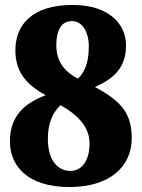

<svg xmlns="http://www.w3.org/2000/svg" viewBox="-20 -744 571 774"><path d="M260 10C421 10 511 -71 511 -187C511 -284 472 -335 363 -393C442 -429 488 -473 488 -561C488 -650 416 -724 273 -724C106 -724 42 -641 42 -541C42 -451 89 -402 164 -360C82 -329 20 -279 20 -174C20 -76 90 10 260 10ZM294 -427C242 -454 207 -494 207 -562C207 -623 228 -659 270 -659C312 -659 338 -615 338 -556C338 -486 318 -449 294 -427ZM264 -55C215 -55 173 -95 173 -184C173 -247 192 -290 224 -320C297 -279 341 -230 341 -166C341 -95 309 -55 264 -55Z"/></svg>

Font: Noto Serif Ethiopic SemiCondensed Black
Style: Regular
Weight: 900
Width: 4
Designer: Monotype Design Team
Foundry: Monotype Imaging Inc.
Version: Version 2.102